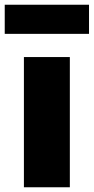

<svg xmlns="http://www.w3.org/2000/svg" viewBox="-62 -791 396 811"><path d="M39 0V-550H233V0ZM-42 -648V-771H314V-648Z"/></svg>

Font: Encode Sans Condensed Black
Style: Regular
Weight: 900
Width: 3
Designer: Multiple Designers
Foundry: Impallari Type
Version: Version 2.000